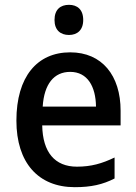

<svg xmlns="http://www.w3.org/2000/svg" viewBox="-20 -766 565 796"><path d="M266 -746C231 -746 206 -727 206 -683C206 -641 231 -621 266 -621C300 -621 325 -641 325 -683C325 -727 300 -746 266 -746ZM271 -549C134 -549 48 -448 48 -266C48 -91 139 10 290 10C358 10 406 -1 455 -26V-113C403 -88 358 -75 299 -75C207 -75 157 -135 155 -246H480V-307C480 -453 403 -549 271 -549ZM271 -468C343 -468 377 -407 378 -324H157C163 -418 204 -468 271 -468Z"/></svg>

Font: Noto Sans Bengali SemiCondensed Medium
Style: Regular
Weight: 500
Width: 4
Designer: Joana Ranito - Universal Thirst; Jelle Bosma - Monotype Design Team
Foundry: Universal Thirst ehf.
Version: Version 3.000